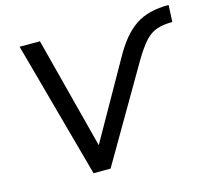

<svg xmlns="http://www.w3.org/2000/svg" viewBox="-102 -836 1051 958"><g transform="rotate(-15 423.0 -357.0)"><path d="M267 0 74 -705H179L329 -126H327L550 -520Q579 -573 609.5 -610Q640 -647 674.5 -670Q709 -693 751.5 -703.5Q794 -714 846 -714L842 -627Q796 -627 762.5 -616Q729 -605 701 -574.5Q673 -544 639 -487L355 0Z"/></g></svg>

Font: Nunito Sans 7pt Medium
Style: Italic
Weight: 500
Italic angle: -9°
Designer: Vernon Adams
Foundry: Vernon Adams
Version: Version 3.101;gftools[0.9.27]